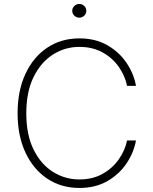

<svg xmlns="http://www.w3.org/2000/svg" viewBox="-20 -929 764 959"><path d="M376.5 9.8Q285.6 9.8 216.1 -36.6Q146.5 -83 107.2 -167Q67.9 -251 67.9 -363.3Q67.9 -476.1 107.2 -560.3Q146.5 -644.5 216.1 -690.9Q285.6 -737.3 376.5 -737.3Q457.5 -737.3 517.1 -702.6Q576.7 -668 612.8 -613.8Q648.9 -559.6 659.2 -500H614.7Q604.5 -550.3 573.5 -594.7Q542.5 -639.2 492.7 -667Q442.9 -694.8 376.5 -694.8Q304.7 -694.8 244.4 -656.5Q184.1 -618.2 147.7 -544.2Q111.3 -470.2 111.3 -363.3Q111.3 -255.9 147.7 -182.1Q184.1 -108.4 244.4 -70.6Q304.7 -32.7 376.5 -32.7Q442.4 -32.7 492.2 -60.5Q542 -88.4 573.2 -133.1Q604.5 -177.7 614.7 -227.5H659.2Q648.9 -168.5 612.8 -114Q576.7 -59.6 517.1 -24.9Q457.5 9.8 376.5 9.8ZM376 -840.8Q361.8 -840.8 351.3 -850.8Q340.8 -860.8 340.8 -875Q340.8 -889.2 351.3 -899.2Q361.8 -909.2 376 -909.2Q390.6 -909.2 400.9 -899.2Q411.1 -889.2 411.1 -875Q411.1 -860.8 400.9 -850.8Q390.6 -840.8 376 -840.8Z"/></svg>

Font: Inter Extra Light
Style: Regular
Weight: 200
Designer: Rasmus Andersson
Foundry: rsms
Version: Version 4.000;git-3c8e0fc